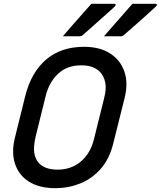

<svg xmlns="http://www.w3.org/2000/svg" viewBox="-20 -965 841 1005"><path d="M458 -945H578Q584 -945 585 -940.5Q586 -936 581 -931Q557 -909 539 -893Q521 -877 504 -862Q487 -847 466 -828Q445 -809 414 -782Q407 -775 395 -775H309Q347 -820 382.5 -859.5Q418 -899 458 -945ZM673 -945H794Q800 -945 801 -940.5Q802 -936 796 -931Q772 -909 754.5 -893Q737 -877 720 -862Q703 -847 681.5 -828Q660 -809 629 -782Q622 -775 611 -775H524Q563 -820 598 -859.5Q633 -899 673 -945ZM420 -720Q502 -720 556 -685.5Q610 -651 631 -590.5Q652 -530 632 -451L573 -215Q553 -133 507 -81Q461 -29 399.5 -4.5Q338 20 270 20Q186 20 132 -14Q78 -48 58.5 -108Q39 -168 58 -244L112 -462Q143 -586 221 -653Q299 -720 420 -720ZM167 -252Q154 -197 159.5 -164Q165 -131 184 -111Q199 -95 223 -86Q247 -77 281 -77Q352 -77 402.5 -119Q453 -161 472 -237L526 -455Q538 -503 530.5 -535.5Q523 -568 503 -589Q487 -605 463.5 -614Q440 -623 405 -623Q330 -623 283 -578Q236 -533 219 -462Z"/></svg>

Font: Recursive Sn Lnr St Med
Style: Italic
Weight: 500
Italic angle: -15°
Version: Version 1.079;hotconv 1.0.112;makeotfexe 2.5.65598; ttfautoh